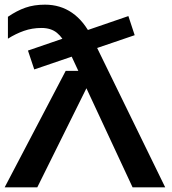

<svg xmlns="http://www.w3.org/2000/svg" viewBox="-29 -804 737 824"><path d="M118 -506 91 -587 522 -735 549 -653ZM-9 0 253 -500H379L131 0ZM164 -784Q230 -784 280.5 -749Q331 -714 365 -645L680 0H540L260 -601Q241 -642 215.5 -663Q190 -684 149 -684Q109 -684 73.5 -671.5Q38 -659 5 -638V-732Q43 -758 80 -771Q117 -784 164 -784Z"/></svg>

Font: Unbounded
Style: Regular
Weight: 400
Designer: Luke Prowse, Jean-Baptiste Morizot, Fátima Lázaro, Florian Runge
Foundry: NaN
Version: Version 1.701;gftools[0.9.28.dev5+ged2979d]